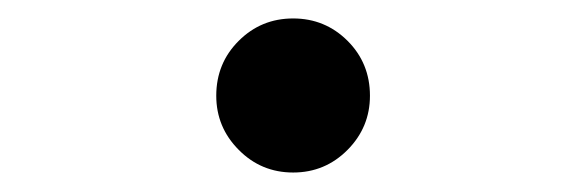

<svg xmlns="http://www.w3.org/2000/svg" viewBox="-20 -547 626 205"><path d="M293 -362.8Q258.8 -362.8 234.9 -387Q210.9 -411.1 210.9 -444.8Q210.9 -479.5 234.9 -503.4Q258.8 -527.3 293 -527.3Q327.1 -527.3 351.1 -503.4Q375 -479.5 375 -444.8Q375 -411.1 351.1 -387Q327.1 -362.8 293 -362.8Z"/></svg>

Font: CaskaydiaCove NFP SemiBold
Style: Regular
Weight: 600
Designer: Aaron Bell
Foundry: Saja Typeworks
Version: Version 2111.001; VTT 6.35;Nerd Fonts 3.1.1